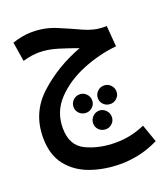

<svg xmlns="http://www.w3.org/2000/svg" viewBox="-145 -619 843 987"><g transform="rotate(-20 277.0 -126.0)"><path d="M553 222 519 125Q474 144 436 151.5Q398 159 357 159Q269 159 198 125.5Q127 92 127 -4Q127 -94 188 -158Q249 -222 341.5 -259.5Q434 -297 528 -306L519 -420H505Q450 -420 394 -446Q338 -472 277 -497.5Q216 -523 145 -523Q118 -523 90.5 -517.5Q63 -512 39 -504L56 -398Q103 -412 146 -412Q193 -412 248 -395Q303 -378 349 -361Q215 -311 115 -220.5Q15 -130 15 7Q15 102 61 160Q107 218 182.5 244.5Q258 271 348 271Q389 271 441 261Q493 251 553 222ZM268 -37Q288 -37 303 -51.5Q318 -66 318 -87Q318 -108 303 -123Q288 -138 268 -138Q246 -138 231 -123Q216 -108 216 -87Q216 -66 231 -51.5Q246 -37 268 -37ZM401 -37Q421 -37 436 -51.5Q451 -66 451 -87Q451 -108 436 -123Q421 -138 401 -138Q379 -138 364 -123Q349 -108 349 -87Q349 -66 364 -51.5Q379 -37 401 -37ZM334 77Q354 77 369 62.5Q384 48 384 27Q384 6 369 -9.5Q354 -25 334 -25Q312 -25 297 -9.5Q282 6 282 27Q282 48 297 62.5Q312 77 334 77Z"/></g></svg>

Font: Noto Sans Arabic UI ExtraCondensed Semi
Style: Regular
Weight: 600
Width: 3
Designer: Nadine Chahine - Monotype Design Team
Foundry: Monotype Imaging Inc.
Version: Version 1.900